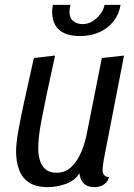

<svg xmlns="http://www.w3.org/2000/svg" viewBox="-20 -748 549 788"><path d="M176 20Q126 20 97.5 0Q69 -20 57.5 -53.5Q46 -87 46 -126Q46 -157 54 -204Q62 -251 78 -325Q94 -399 119 -510L206 -520Q184 -420 170.5 -355.5Q157 -291 149.5 -250.5Q142 -210 139.5 -184.5Q137 -159 137 -137Q137 -113 143.5 -90.5Q150 -68 166.5 -53.5Q183 -39 211 -39Q249 -39 274.5 -64.5Q300 -90 315.5 -129Q331 -168 338 -208L398 -510L489 -520L406 -93Q405 -84 403 -72Q401 -60 401 -51Q401 -37 407.5 -29.5Q414 -22 427 -21Q424 -7 415 2Q406 11 394 15.5Q382 20 367 20Q340 20 324.5 5.5Q309 -9 306 -37Q287 -6 249.5 7Q212 20 176 20ZM309 -600Q270 -600 244.5 -611.5Q219 -623 206.5 -645.5Q194 -668 194 -700Q194 -713 197 -728H269Q267 -718 266 -711.5Q265 -705 265 -699Q265 -674 280.5 -661.5Q296 -649 319 -649Q342 -649 361 -661.5Q380 -674 393 -692Q406 -710 409 -728H475Q468 -688 445 -659.5Q422 -631 387 -615.5Q352 -600 309 -600Z"/></svg>

Font: Sansita Swashed Light Light
Style: Regular
Weight: 300
Version: Version 1.003